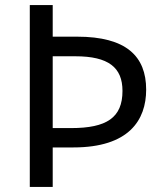

<svg xmlns="http://www.w3.org/2000/svg" viewBox="-20 -734 645 754"><path d="M554 -382C554 -513 476 -590 283 -590H187V-714H97V0H187V-155H268C486 -155 554 -262 554 -382ZM259 -231H187V-513H276C406 -513 461 -469 461 -377C461 -272 399 -231 259 -231Z"/></svg>

Font: Noto Sans Mahajani
Style: Regular
Weight: 400
Designer: Monotype Design Team
Foundry: Monotype Imaging Inc.
Version: Version 2.003